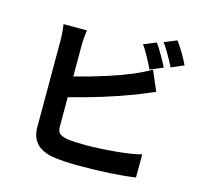

<svg xmlns="http://www.w3.org/2000/svg" viewBox="-123 -990 1246 1171"><g transform="rotate(15 500.0 -404.0)"><path d="M818 -669 737 -635Q694 -724 659 -774L738 -806Q775 -753 818 -669ZM299 -343V-158Q299 -127 313.5 -114.5Q328 -102 364 -95Q409 -89 480 -89Q564 -89 667 -98.5Q770 -108 828 -124V22Q687 43 472 43Q372 43 304 32Q167 7 167 -118V-663Q167 -717 159 -767H307Q299 -717 299 -663V-474Q504 -526 649 -586Q708 -611 758 -640L812 -514Q799 -509 774 -498.5Q749 -488 729.5 -480Q710 -472 695 -466Q520 -399 299 -343ZM777 -819 856 -851Q901 -790 937 -715L858 -681Q814 -768 777 -819Z"/></g></svg>

Font: Noto Sans Korean Bold
Style: Bold
Weight: 700
Designer: Ryoko NISHIZUKA  (kana & ideographs); Paul D. Hunt (Latin, Greek & Cyrillic); Wenlong ZHANG  (bopomofo); Sandoll Communi
Foundry: Adobe Systems Incorporated
Version: Version 1.000;PS 1;hotconv 1.0.78;makeotf.lib2.5.61930